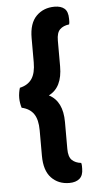

<svg xmlns="http://www.w3.org/2000/svg" viewBox="-55 -694 421 852"><g transform="rotate(-5 155.0 -267.5)"><path d="M162 -270Q223 -239 223 -146V-26Q223 9 238 23.5Q253 38 279 41Q281 48 281 54.5Q281 61 281 67Q281 97 264.5 111Q248 125 219 125Q170 125 139 92.5Q108 60 108 -6V-119Q108 -167 90.5 -192.5Q73 -218 37 -226Q34 -235 32 -247Q30 -259 30 -270Q30 -282 32 -294Q34 -306 37 -315Q73 -323 90.5 -348.5Q108 -374 108 -422V-530Q108 -596 140 -628Q172 -660 221 -660Q250 -660 265.5 -646.5Q281 -633 281 -601Q281 -595 281 -589Q281 -583 279 -576Q253 -573 238 -558.5Q223 -544 223 -509V-394Q223 -300 162 -270Z"/></g></svg>

Font: Baloo Tammudu 2 SemiBold
Style: Regular
Weight: 600
Designer: Maithili Shingre, Omkar Shende and Ek Type
Foundry: Ek Type
Version: Version 1.640;hotconv 1.0.111;makeotfexe 2.5.65597; ttfautoh